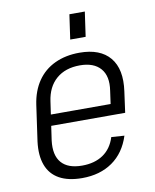

<svg xmlns="http://www.w3.org/2000/svg" viewBox="-83 -787 691 858"><g transform="rotate(-10 263.0 -358.5)"><path d="M221 7Q158 7 117.5 -15.5Q77 -38 60.5 -82Q44 -126 52 -189L75 -351Q84 -413 114 -457Q144 -501 193 -524Q242 -547 305 -547Q399 -547 443 -494Q487 -441 473 -342L460 -247H112L119 -297H414L399 -270L411 -356Q421 -421 390.5 -456Q360 -491 297 -491Q231 -491 190 -455.5Q149 -420 140 -355L115 -182Q107 -116 136.5 -82Q166 -48 230 -48Q287 -48 325.5 -74Q364 -100 380 -151L439 -147Q415 -72 358.5 -32.5Q302 7 221 7ZM361 -724 345 -612H275L291 -724Z"/></g></svg>

Font: Pathway Extreme SemiCondensed ExtraLight
Style: Italic
Weight: 250
Width: 4
Italic angle: -8°
Version: Version 1.001;gftools[0.9.26]